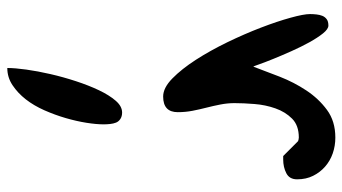

<svg xmlns="http://www.w3.org/2000/svg" viewBox="-231 -290 961 539"><g transform="rotate(90 249.5 -20.5)"><path d="M19.5 -410.2Q19.5 -418.9 20.5 -428.2Q21.5 -437.5 24.4 -444.8Q27.3 -452.1 33.7 -457Q40 -461.9 51.8 -461.9Q61.5 -461.9 73.7 -446.8Q85.9 -431.6 98.6 -408.7Q111.3 -385.7 123.5 -358.4Q135.7 -331.1 145 -308.1Q154.3 -285.2 160.2 -268.6Q166 -252 167 -251Q179.7 -285.2 195.3 -325.2Q210.9 -365.2 233.9 -399.9Q256.8 -434.6 288.6 -458Q320.3 -481.4 366.2 -481.4Q389.6 -481.4 410.6 -474.1Q431.6 -466.8 447.8 -452.6Q463.9 -438.5 473.6 -418.9Q483.4 -399.4 483.4 -374Q483.4 -352.5 466.3 -343.8Q449.2 -335 427.7 -335H418L376 -377Q374 -377 373 -377.9Q371.1 -377.9 369.6 -378.4Q368.2 -378.9 366.2 -378.9Q332 -378.9 313 -359.9Q293.9 -340.8 284.2 -313Q274.4 -285.2 272 -254.4Q269.5 -223.6 269.5 -198.2Q269.5 -178.7 273.4 -158.7Q277.3 -138.7 282.2 -119.6Q287.1 -100.6 291 -80.6Q294.9 -60.5 294.9 -39.1Q294.9 2 251 2Q226.6 2 200.2 -23.9Q173.8 -49.8 147.9 -89.8Q122.1 -129.9 98.6 -178.2Q75.2 -226.6 57.6 -272.5Q40 -318.4 29.8 -355.5Q19.5 -392.6 19.5 -410.2ZM295.9 117.2Q306.6 117.2 314 122.1Q321.3 127 324.2 134.3Q327.1 141.6 328.1 150.9Q329.1 160.2 329.1 168.9Q329.1 189.5 324.7 217.3Q320.3 245.1 311.5 275.4Q302.7 305.7 289.6 335.4Q276.4 365.2 258.8 387.7Q241.2 410.2 219.2 424.8Q197.3 439.5 170.9 439.5Q170.9 418 175.3 386.2Q179.7 354.5 188 318.4Q196.3 282.2 208 246.6Q219.7 210.9 233.4 182.1Q247.1 153.3 262.7 135.3Q278.3 117.2 295.9 117.2Z"/></g></svg>

Font: Gloria Hallelujah
Style: Regular
Weight: 400
Designer: Kimberly Geswein
Foundry: Kimberly Geswein
Version: Version 1.004 2010